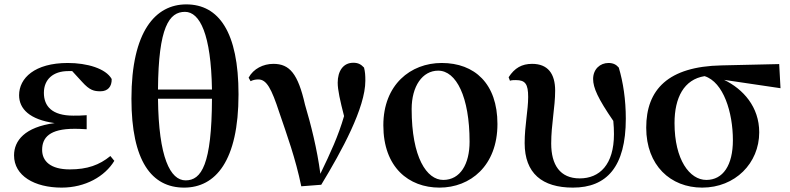

<svg xmlns="http://www.w3.org/2000/svg" viewBox="-20 -839 3599 875"><path d="M261 16C369 16 458 -35 501 -106L483 -128C433 -87 378 -67 298 -67C211 -67 172 -104 172 -156C172 -212 206 -252 319 -252C331 -252 344 -252 375 -250V-314C350 -312 334 -312 314 -312C217 -312 180 -355 180 -416C180 -477 222 -515 291 -515H309L354 -466C389 -427 409 -423 438 -423C471 -423 490 -444 489 -479C462 -527 377 -552 289 -552C138 -552 67 -483 67 -405C67 -343 115 -294 229 -278C93 -260 44 -198 44 -131C44 -38 137 16 261 16Z M819 16C962 16 1067 -105 1067 -409C1067 -693 977 -819 829 -819C689 -819 579 -697 579 -389C579 -105 671 16 819 16ZM826 -17C756 -17 703 -121 700 -389H946C945 -89 898 -17 826 -17ZM700 -431C702 -716 751 -785 823 -785C891 -785 942 -682 946 -431Z M1353 10 1444 3C1538 -152 1645 -348 1645 -471C1645 -496 1644 -511 1639 -531C1625 -546 1612 -553 1590 -553C1544 -553 1519 -515 1519 -462C1519 -429 1530 -380 1548 -310C1522 -220 1486 -142 1440 -47C1425 -161 1397 -271 1370 -362C1338 -503 1300 -548 1226 -548C1180 -548 1135 -526 1113 -485L1122 -469C1132 -474 1143 -477 1157 -477C1195 -477 1217 -436 1253 -326C1287 -226 1327 -117 1353 10Z M1983 16C2123 16 2247 -83 2247 -274C2247 -458 2143 -552 1993 -552C1851 -552 1727 -453 1727 -268C1727 -76 1843 16 1983 16ZM2000 -19C1925 -19 1856 -121 1856 -342C1856 -446 1905 -517 1977 -517C2059 -517 2120 -398 2120 -193C2120 -92 2078 -19 2000 -19Z M2591 16C2745 16 2832 -79 2832 -298C2832 -385 2820 -464 2800 -531C2788 -545 2774 -552 2753 -552C2715 -552 2683 -524 2683 -479C2683 -439 2705 -390 2775 -288C2777 -267 2778 -247 2778 -228C2778 -88 2712 -26 2622 -26C2532 -26 2492 -88 2492 -185C2492 -272 2510 -350 2510 -426C2510 -503 2477 -548 2405 -548C2358 -548 2325 -529 2298 -487L2304 -471C2312 -474 2321 -474 2331 -474C2374 -474 2387 -456 2387 -397C2387 -336 2371 -267 2371 -187C2371 -49 2451 16 2591 16Z M3180 16C3330 16 3440 -95 3440 -236C3440 -352 3367 -433 3280 -475L3537 -437L3531 -547L3268 -541C3025 -536 2925 -431 2925 -257C2925 -85 3036 16 3180 16ZM3191 -492C3277 -465 3320 -327 3320 -200C3320 -86 3275 -19 3199 -19C3123 -19 3054 -111 3054 -278C3054 -394 3097 -477 3191 -492Z"/></svg>

Font: Noto Serif CJK HK
Style: Bold
Weight: 700
Designer: Ryoko NISHIZUKA 西塚涼子 (kana & ideographs); Frank Grießhammer (Latin, Greek & Cyrillic); Wenlong ZHANG 张文龙 (bopomofo); San
Foundry: Adobe
Version: Version 2.001;hotconv 1.1.0;makeotfexe 2.6.0